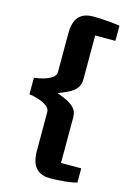

<svg xmlns="http://www.w3.org/2000/svg" viewBox="-141 -931 770 1110"><g transform="rotate(15 243.5 -376.0)"><path d="M160 -29V-258Q160 -278.5 138.8 -293.8Q117.5 -309 88 -318.2Q58.5 -327.5 34 -330V-429Q58.5 -431.5 88 -439.5Q117.5 -447.5 138.8 -461.8Q160 -476 160 -497V-726Q160 -798 189 -829Q218 -860 274 -860Q314.5 -860 358.5 -856.2Q402.5 -852.5 434 -848V-757H313V-493Q313 -476 308.2 -462.8Q303.5 -449.5 295 -439Q280 -420 249.2 -404.5Q218.5 -389 189 -379Q218 -369 248 -354.5Q278 -340 294 -321Q313 -302 313 -267V6H434V91Q402.5 100 358.5 104Q314.5 108 274 108Q218 108 189 75.5Q160 43 160 -29Z"/></g></svg>

Font: Merriweather Sans ExtraBold
Style: Regular
Weight: 800
Designer: Eben Sorkin
Foundry: Eben Sorkin
Version: Version 2.001; ttfautohint (v1.8.3)